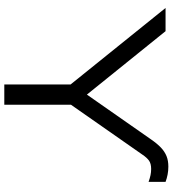

<svg xmlns="http://www.w3.org/2000/svg" viewBox="25 -828 803 893"><g transform="rotate(90 426.5 -381.5)"><path d="M373 0V-355H467V0ZM451 -287H390L17 -750H125L450 -347H394L628 -682Q648 -711 666.5 -728.5Q685 -746 706 -754.5Q727 -763 755 -763Q774 -763 792 -759.5Q810 -756 826 -750V-671Q809 -677 795 -680Q781 -683 766 -683Q741 -683 727 -673Q713 -663 699 -642Z"/></g></svg>

Font: Unbounded Light
Style: Regular
Weight: 300
Designer: Luke Prowse, Jean-Baptiste Morizot, Fátima Lázaro, Florian Runge
Foundry: NaN
Version: Version 1.700